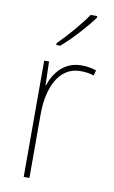

<svg xmlns="http://www.w3.org/2000/svg" viewBox="-87 -811 508 858"><g transform="rotate(10 167.0 -382.5)"><path d="M283 -758V-765H253C222 -719 170 -659 125 -614V-606H143C191 -647 249 -711 283 -758ZM252 -536C174 -536 129 -478 111 -420H109L106 -528H84V0H110V-290C110 -410 155 -510 252 -510C276 -510 295 -507 313 -501L320 -525C300 -532 277 -536 252 -536Z"/></g></svg>

Font: Noto Sans Arabic SemCond Thin
Style: Regular
Weight: 100
Width: 4
Designer: Monotype Design Team, Nadine Chahine, Nizar Qandah and Khaled Hosny
Foundry: Monotype Imaging Inc.
Version: Version 2.012